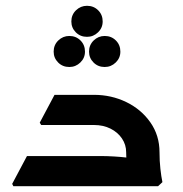

<svg xmlns="http://www.w3.org/2000/svg" viewBox="-20 -642 631 662"><path d="M415 -117Q415 -143 400.5 -164.5Q386 -186 361 -198.5Q336 -211 304 -211H158V-222L170 -315H304Q364 -315 415.5 -290Q467 -265 498.5 -220Q530 -175 530 -117ZM26 0 22 -8 73 -104H225V0ZM73 0V-104H324Q349 -104 373.5 -102.5Q398 -101 414 -99Q430 -97 430 -97V0ZM122 -211 117 -219 168 -315H287V-211ZM426 0Q422 -27 418.5 -57Q415 -87 415 -117H530Q530 -87 533 -60Q536 -33 540 -14L525 0ZM219 -411Q196 -411 180.5 -426.5Q165 -442 165 -464Q165 -487 181 -502.5Q197 -518 219 -518Q242 -518 257.5 -502.5Q273 -487 273 -464Q273 -442 257 -426.5Q241 -411 219 -411ZM341 -411Q318 -411 302.5 -426.5Q287 -442 287 -464Q287 -487 303 -502.5Q319 -518 341 -518Q364 -518 379.5 -502.5Q395 -487 395 -464Q395 -442 379 -426.5Q363 -411 341 -411ZM280 -515Q257 -515 241.5 -530.5Q226 -546 226 -568Q226 -591 242 -606.5Q258 -622 280 -622Q303 -622 318.5 -606.5Q334 -591 334 -568Q334 -546 318 -530.5Q302 -515 280 -515Z"/></svg>

Font: Fustat
Style: Bold
Weight: 700
Designer: Mohamed Gaber, Khaled Hosny, Laura Garcia Mut
Foundry: Kief Type Foundry, Alif Type Foundry, Hard Type Foundry
Version: Version 1.007